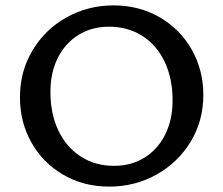

<svg xmlns="http://www.w3.org/2000/svg" viewBox="-20 -685 827 712"><path d="M54 -324Q54 -420 100.5 -498Q147 -576 226.5 -620.5Q306 -665 401 -665Q496 -665 572 -621Q648 -577 691 -501Q734 -425 734 -333Q734 -237 687 -159.5Q640 -82 560 -37.5Q480 7 385 7Q290 7 214.5 -37Q139 -81 96.5 -156.5Q54 -232 54 -324ZM620 -313Q620 -394 590.5 -456Q561 -518 507.5 -552Q454 -586 384 -586Q320 -586 271 -555.5Q222 -525 194.5 -470.5Q167 -416 167 -344Q167 -263 196.5 -201Q226 -139 279.5 -104.5Q333 -70 403 -70Q467 -70 516 -100.5Q565 -131 592.5 -186Q620 -241 620 -313Z"/></svg>

Font: Ysabeau SC Semibold
Style: Regular
Weight: 600
Designer: Christian Thalmann (Catharsis Fonts)
Version: Version 0.003